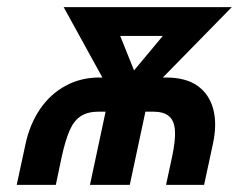

<svg xmlns="http://www.w3.org/2000/svg" viewBox="-20 -520 672 540"><path d="M447 -302H438L632 -500H159L268 -302H259Q207 -302 164 -278.5Q121 -255 92.5 -213Q64 -171 52 -116L27 0H137L154 -81Q164 -126 176 -153.5Q188 -181 207.5 -193.5Q227 -206 258 -206H277L233 0H345L389 -206H410Q440 -206 455 -193.5Q470 -181 472 -153.5Q474 -126 464 -79L447 0H554L579 -116Q591 -172 579.5 -214Q568 -256 535 -279Q502 -302 447 -302ZM357 -322 318 -419H438Z"/></svg>

Font: Advent Pro
Style: Italic
Weight: 400
Italic angle: -12°
Designer: VivaRado, Andreas Kalpakidis
Foundry: VivaRado, Andreas Kalpakidis
Version: Version 3.000